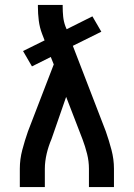

<svg xmlns="http://www.w3.org/2000/svg" viewBox="-20 -755 540 775"><path d="M60 0V-74Q60 -112 70 -150Q80 -188 93 -225L165 -412L197 -495L185 -525L109 -487L73 -549L160 -592L150 -618Q140 -644 136.5 -672Q133 -700 133 -728V-735H233V-728Q233 -708 235 -688Q237 -668 244 -649L249 -637L353 -689L389 -627L274 -570L407 -225Q420 -188 430 -150Q440 -112 440 -74V0H339V-74Q339 -104 331.5 -134Q324 -164 313 -193L247 -364L188 -194Q182 -180 177 -165Q172 -150 168.5 -135Q165 -120 163 -104.5Q161 -89 161 -74V0Z"/></svg>

Font: Zed Mono Semibold
Style: Regular
Weight: 600
Monospace: yes
Designer: Belleve Invis
Foundry: Belleve Invis
Version: Version 1.0.0; ttfautohint (v1.8.4)